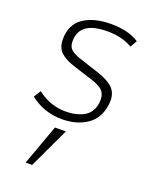

<svg xmlns="http://www.w3.org/2000/svg" viewBox="-146 -594 750 946"><g transform="rotate(20 228.5 -121.0)"><path d="M107.4 272 184.1 60.5H241.2L141.6 272ZM267.6 -473.6Q192.4 -473.6 156.2 -447.5Q120.1 -421.4 120.1 -368.2Q120.1 -340.3 136.2 -325.9Q152.3 -311.5 195.8 -297.4L290.5 -266.6Q345.2 -248.5 370.8 -223.6Q396.5 -198.7 396.5 -156.7Q396.5 -147.5 395 -136.7Q385.7 -63 332.5 -26.4Q279.3 10.3 200.7 10.3Q107.9 10.3 34.2 -46.9L57.1 -84Q57.6 -83.5 63 -79.6Q68.4 -75.7 72.3 -73.2Q76.2 -70.8 83.5 -65.9Q90.8 -61 97.7 -57.9Q104.5 -54.7 113.8 -50.3Q123 -45.9 132.8 -43Q142.6 -40 153.8 -37.4Q165 -34.7 178 -33.2Q190.9 -31.7 204.1 -31.7Q225.1 -31.7 243.7 -34.4Q262.2 -37.1 282.2 -44.7Q302.2 -52.2 316.4 -64.5Q330.6 -76.7 339.8 -97.2Q349.1 -117.7 349.1 -145Q349.1 -176.3 330.8 -193.4Q312.5 -210.4 269.5 -224.1L172.9 -254.9Q121.6 -271 96.7 -294.9Q71.8 -318.8 71.8 -361.3Q71.8 -439 126.2 -476.3Q180.7 -513.7 272.5 -513.7Q360.8 -513.7 417.5 -477.1L397.5 -441.4Q341.8 -473.6 267.6 -473.6Z"/></g></svg>

Font: Muli
Style: ExtraLightItalic
Weight: 200
Italic angle: -7°
Designer: Vernon Adams
Foundry: newtypography
Version: Version 2.0; ttfautohint (v1.00rc1.2-2d82) -l 8 -r 50 -G 200